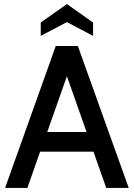

<svg xmlns="http://www.w3.org/2000/svg" viewBox="-20 -927 660 947"><path d="M441 -179H178L115 0H5L255 -700H364L615 0H504ZM407 -276 310 -551 213 -276ZM439 -816V-750L310 -818L181 -750V-816L310 -907Z"/></svg>

Font: Cabin Medium
Style: Regular
Weight: 500
Designer: Pablo Impallari
Foundry: Pablo Impallari. http://www.impallari.com Igino Marini. http://www.ikern.com
Version: Version 2.001